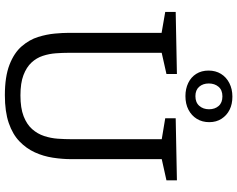

<svg xmlns="http://www.w3.org/2000/svg" viewBox="-113 -853 975 789"><g transform="rotate(90 374.5 -458.5)"><path d="M466 -693 721 -698V-655L622 -633L634 -654V-264Q634 -227 628 -188Q622 -149 606 -114Q590 -79 561 -51Q532 -23 485.5 -7Q439 9 371 9Q295 9 246 -10Q197 -29 170 -60.5Q143 -92 132 -127.5Q121 -163 118 -196Q115 -229 115 -253V-654L127 -633L29 -650V-693L284 -698V-655L186 -633L197 -654V-253Q197 -228 199 -200.5Q201 -173 209.5 -147Q218 -121 237 -100.5Q256 -80 288.5 -67.5Q321 -55 372 -55Q424 -55 457.5 -68Q491 -81 510.5 -103Q530 -125 539 -152.5Q548 -180 550 -208.5Q552 -237 552 -264V-654L562 -634L466 -650ZM375 -733Q345 -733 321 -744.5Q297 -756 283.5 -777.5Q270 -799 270 -828Q270 -857 283.5 -879Q297 -901 321.5 -913.5Q346 -926 377 -926Q408 -926 431 -914.5Q454 -903 468 -881.5Q482 -860 482 -831Q482 -802 468.5 -780Q455 -758 431 -745.5Q407 -733 375 -733ZM375 -774Q401 -774 415 -790Q429 -806 429 -830Q429 -854 415.5 -869.5Q402 -885 376 -885Q350 -885 336.5 -869Q323 -853 323 -829Q323 -805 336.5 -789.5Q350 -774 375 -774Z"/></g></svg>

Font: Pack4
Style: Regular
Weight: 400
Version: Version 2.002